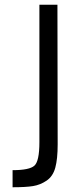

<svg xmlns="http://www.w3.org/2000/svg" viewBox="-20 -717 348 809"><path d="M222 -697Q222 -591 222.5 -403.5Q223 -216 223 -109Q223 -47 213 -10.5Q203 26 176.5 44Q150 62 119.5 67Q89 72 33 72V0Q104 0 125 -19Q146 -38 146 -118V-697Z"/></svg>

Font: TypoPRO Titillium Text
Style: 400 wt
Weight: 400
Designer: Accademia di Belle Arti di Urbino and others
Foundry: Accademia di Belle Arti di Urbino and others.
Version: Version 25.000